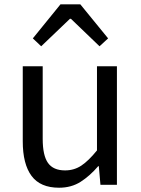

<svg xmlns="http://www.w3.org/2000/svg" viewBox="-20 -847 647 880"><path d="M250.7 13.4Q164.6 13.4 124.5 -40.9Q84.3 -95.1 84.3 -199.3V-543.4H175.7V-210.3Q175.7 -134.6 199.9 -100.3Q224.2 -66 278.3 -66Q319.9 -66 353 -88.1Q386 -110.1 424.5 -157.6V-543.4H515.9V0H440.4L432.9 -85.3H430.1Q392.1 -40.9 349.5 -13.7Q306.9 13.4 250.7 13.4ZM130.5 -671.1 257.1 -827H348.2L475.5 -671.1L436.2 -634.9L305 -760.9H300.6L168.8 -634.9Z"/></svg>

Font: Noto Sans KR Thin
Style: Regular
Weight: 100
Designer: Ryoko NISHIZUKA 西塚涼子 (kana, bopomofo & ideographs); Paul D. Hunt (Latin, Greek & Cyrillic); Sandoll Communications 산돌커뮤니
Foundry: Adobe
Version: Version 2.004-H2;hotconv 1.0.118;makeotfexe 2.5.65603